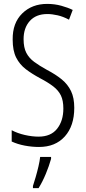

<svg xmlns="http://www.w3.org/2000/svg" viewBox="-20 -744 441 985"><path d="M361 -191Q361 -98 312.5 -44Q264 10 180 10Q144 10 107 3Q70 -4 40 -18V-76Q70 -60 107.5 -51.5Q145 -43 178 -43Q241 -43 273 -83.5Q305 -124 305 -187Q305 -228 292.5 -254Q280 -280 253.5 -300.5Q227 -321 185 -343Q144 -365 112.5 -389Q81 -413 63 -448.5Q45 -484 45 -541Q44 -626 94 -675Q144 -724 222 -724Q260 -724 294.5 -714.5Q329 -705 353 -693L334 -643Q304 -659 275.5 -665.5Q247 -672 223 -672Q165 -672 133 -636.5Q101 -601 101 -543Q101 -500 115 -473Q129 -446 155.5 -426.5Q182 -407 220 -386Q266 -362 297 -336.5Q328 -311 344.5 -276.5Q361 -242 361 -191ZM242 71Q232 107 215 148Q198 189 178 221H149V210Q155 192 163 164.5Q171 137 177.5 109Q184 81 186 61H242Z"/></svg>

Font: Noto Sans Telugu ExtraCondensed Light
Style: Regular
Weight: 300
Width: 2
Designer: Jelle Bosma - Monotype Design Team
Foundry: Monotype Imaging Inc.
Version: Version 2.005; ttfautohint (v1.8.4.7-5d5b)